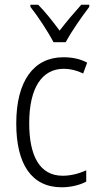

<svg xmlns="http://www.w3.org/2000/svg" viewBox="-20 -785 414 815"><path d="M207 -606H259C283 -651 327 -714 359 -756V-765H325C291 -727 264 -695 233 -655C205 -693 171 -736 142 -765H109V-756C140 -717 183 -652 207 -606ZM242 10C279 10 318 1 346 -14V-62C315 -48 281 -39 246 -39C148 -39 104 -124 104 -262C104 -412 158 -493 251 -493C278 -493 307 -486 333 -473L350 -519C323 -534 289 -542 249 -542C123 -542 49 -441 49 -261C49 -88 114 10 242 10Z"/></svg>

Font: Noto Sans Devanagari Condensed Light
Style: Regular
Weight: 300
Width: 3
Designer: Jelle Bosma - Monotype Design Team
Foundry: Monotype Imaging Inc.
Version: Version 2.004